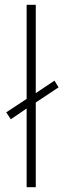

<svg xmlns="http://www.w3.org/2000/svg" viewBox="-20 -780 264 800"><path d="M91 0V-328L25 -283L6 -312L91 -368V-760H129V-392L207 -444L224 -416L129 -353V0Z"/></svg>

Font: Noto Sans Khmer ExtraLight
Style: Regular
Weight: 250
Version: Version 2.003